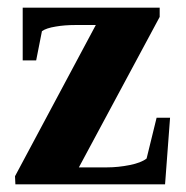

<svg xmlns="http://www.w3.org/2000/svg" viewBox="-20 -479 483 499"><path d="M20 0 19 -21 229 -414H177Q148 -414 125 -410Q100 -406 89 -398L74 -322H39V-459H395V-435L185 -44H258Q287 -44 317 -50Q347 -56 361 -67L387 -173H422L409 0Z"/></svg>

Font: Libra Serif Modern
Style: Bold
Weight: 700
Designer: Stefan Peev, Context Ltd
Foundry: Ascender Corporation
Version: Version 1.000